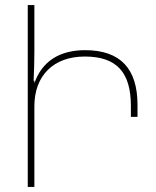

<svg xmlns="http://www.w3.org/2000/svg" viewBox="-20 -734 614 754"><path d="M89 -714V0H115V-317C115 -436 189 -512 313 -512C439 -512 494 -449 494 -318V-275H520V-322C520 -463 454 -537 314 -537C215 -537 145 -494 115 -407V-417H112C114 -459 115 -495 115 -534V-714Z"/></svg>

Font: Noto Sans Armenian SemiCondensed Thin
Style: Regular
Weight: 100
Width: 4
Designer: Monotype Design Team
Foundry: Monotype Imaging Inc.
Version: Version 2.008